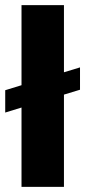

<svg xmlns="http://www.w3.org/2000/svg" viewBox="-31 -727 331 747"><path d="M280.3 -377.9 217.8 -358.9V0H52.7V-308.6L-10.7 -289.1V-376L52.7 -395.5V-707H217.8V-445.8L280.3 -464.8Z"/></svg>

Font: Pretendard JP ExtraBold
Style: Regular
Weight: 800
Designer: Base glyphs from Inter by Rasmus Andersson; Hangeul glyphs from Noto Sans CJK(Source Han Sans) by Jang Soo-young and Kan
Foundry: Kil Hyung-jin
Version: Version 1.309